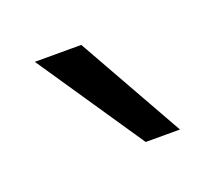

<svg xmlns="http://www.w3.org/2000/svg" viewBox="-48 -858 331 295"><g transform="rotate(-20 117.0 -711.0)"><path d="M30 -798H106L204 -624H148Z"/></g></svg>

Font: Be Vietnam Light
Style: Regular
Weight: 300
Designer: Gabriel Lam
Foundry: TypeRant
Version: Version 4.000